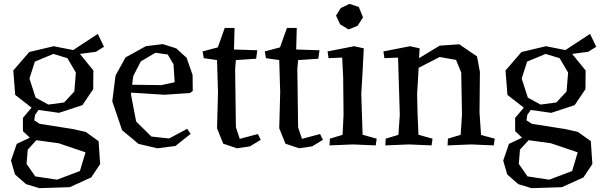

<svg xmlns="http://www.w3.org/2000/svg" viewBox="-20 -750 3118 997"><path d="M488 -574 520 -507 478 -481 395 -470 465 -384 464 -287 408 -204 286 -164 180 -179 162 -153 158 -125 186 -107 358 -80 425 -65 492 -17 500 102 454 171 342 222 184 227 115 206 58 156 37 84 67 -3 135 -35 99 -69V-138L144 -191L59 -257L49 -384L132 -480L259 -510L360 -490ZM231 -207 313 -218 366 -275 374 -373 330 -448 257 -470 161 -430 133 -342 165 -243ZM285 -6 169 -22 124 27 118 101 163 166 276 183 395 138 424 41Z M661 -269 660 -260 687 -119 766 -41 858 -31 952 -81 970 -55 891 8 797 20 699 -3 614 -74 563 -224 580 -358 632 -452 737 -510 825 -521 895 -499 949 -450 980 -361 981 -278 967 -267 834 -258ZM711 -431 672 -355 666 -310 818 -308 887 -323 881 -416 851 -467 787 -476Z M1278 10 1210 20 1139 -4 1107 -84 1112 -270 1107 -438 1038 -448 1032 -483 1111 -504 1147 -605H1198L1195 -493L1316 -489L1310 -445L1205 -438L1201 -392L1205 -89L1225 -29L1319 -54L1334 -24Z M1601 10 1533 20 1462 -4 1430 -84 1435 -270 1430 -438 1361 -448 1355 -483 1434 -504 1470 -605H1521L1518 -493L1639 -489L1633 -445L1528 -438L1524 -392L1528 -89L1548 -29L1642 -54L1657 -24Z M1749 -708 1795 -730 1843 -714 1865 -660 1837 -616 1790 -597 1746 -624 1725 -669ZM1862 -363 1856 -263 1859 -166 1863 -50 1936 -30 1931 5 1813 0 1691 5 1693 -30 1759 -50 1764 -155 1762 -347 1757 -451 1686 -448 1681 -483 1819 -510 1869 -499Z M2478 -49 2549 -30 2544 5 2426 0 2304 5 2306 -30 2372 -50 2379 -155 2375 -373 2348 -439 2263 -454 2154 -398 2152 -363 2146 -263 2148 -166 2153 -50 2226 -30 2221 5 2103 0 1981 5 1983 -30 2049 -50 2056 -155 2047 -451 1976 -448 1971 -483 2109 -510 2159 -499 2156 -448 2263 -513 2365 -520 2457 -457 2472 -377 2470 -166Z M3044 -574 3076 -507 3034 -481 2951 -470 3021 -384 3020 -287 2964 -204 2842 -164 2736 -179 2718 -153 2714 -125 2742 -107 2914 -80 2981 -65 3048 -17 3056 102 3010 171 2898 222 2740 227 2671 206 2614 156 2593 84 2623 -3 2691 -35 2655 -69V-138L2700 -191L2615 -257L2605 -384L2688 -480L2815 -510L2916 -490ZM2787 -207 2869 -218 2922 -275 2930 -373 2886 -448 2813 -470 2717 -430 2689 -342 2721 -243ZM2841 -6 2725 -22 2680 27 2674 101 2719 166 2832 183 2951 138 2980 41Z"/></svg>

Font: Alike Angular
Style: Regular
Weight: 400
Version: Version 1.210